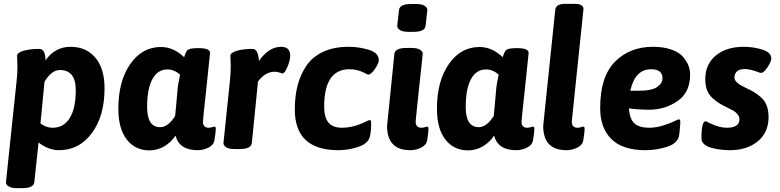

<svg xmlns="http://www.w3.org/2000/svg" viewBox="-20 -775 4068 1001"><path d="M525 -314Q525 -170 459 -81Q393 8 288 8Q232 8 181 -32L159 174Q156 206 96 206H68Q40 206 25.5 197Q11 188 11 175L67 -357Q71 -396 71 -428Q71 -441 70 -459.5Q69 -478 69 -484Q69 -500 102 -510Q135 -520 185 -520Q217 -520 217 -460Q267 -531 348 -531Q429 -531 477 -474.5Q525 -418 525 -314ZM254 -109Q312 -109 343.5 -159.5Q375 -210 375 -305Q375 -410 292 -410Q249 -410 212 -349Q209 -315 191 -132Q219 -109 254 -109Z M1097 -115Q1105 -115 1105 -104Q1105 -85 1098 -44Q1094 -19 1067 -5.5Q1040 8 1010 8Q915 8 895 -68Q873 -34 837 -12.5Q801 9 759 9Q685 9 641 -47.5Q597 -104 597 -208Q597 -352 659 -441Q721 -530 819 -530Q884 -530 940 -477Q949 -507 959 -515Q969 -523 1005 -524H1017Q1075 -524 1075 -499L1057 -325Q1038 -151 1038 -141Q1038 -109 1068 -109Q1076 -109 1086 -112Q1096 -115 1097 -115ZM909 -335Q910 -342 913.5 -359Q917 -376 919 -386Q888 -413 853 -413Q802 -413 774.5 -362.5Q747 -312 747 -217Q747 -112 815 -112Q856 -112 893 -170Q895 -188 898.5 -226.5Q902 -265 904.5 -295Q907 -325 909 -335Z M1446 -531Q1493 -531 1493 -485Q1493 -460 1478.5 -426Q1464 -392 1453 -392Q1450 -392 1438 -396.5Q1426 -401 1412 -401Q1363 -401 1325 -350L1293 -30Q1290 2 1230 2H1202Q1174 2 1159.5 -7Q1145 -16 1145 -29L1179 -357Q1183 -396 1183 -428Q1183 -441 1182 -459.5Q1181 -478 1181 -484Q1181 -500 1214 -510Q1247 -520 1297 -520Q1326 -520 1330 -457Q1381 -531 1446 -531Z M1797 -531Q1851 -531 1902.5 -515.5Q1954 -500 1955 -462Q1955 -446 1935 -416Q1915 -386 1900 -386Q1896 -386 1884 -393Q1845 -414 1802 -414Q1670 -414 1670 -219Q1670 -163 1692.5 -136Q1715 -109 1763 -109Q1823 -109 1887 -141Q1903 -149 1908 -149Q1915 -149 1915 -135Q1915 -85 1907 -58Q1895 -24 1844.5 -8Q1794 8 1744 8Q1517 8 1517 -204Q1517 -273 1531.5 -329.5Q1546 -386 1577.5 -432.5Q1609 -479 1665 -505Q1721 -531 1797 -531Z M2151 -754Q2179 -754 2193.5 -745Q2208 -736 2208 -723L2199 -641Q2196 -609 2136 -609H2108Q2080 -609 2065.5 -618Q2051 -627 2051 -640L2060 -722Q2063 -754 2123 -754ZM2127 -525Q2155 -525 2169.5 -516Q2184 -507 2184 -494Q2147 -152 2147 -142Q2147 -109 2177 -109Q2185 -109 2195 -112Q2205 -115 2206 -115Q2214 -115 2214 -104Q2214 -85 2207 -44Q2203 -19 2176 -5.5Q2149 8 2119 8Q1998 8 1998 -119L2036 -493Q2039 -525 2099 -525Z M2758 -115Q2766 -115 2766 -104Q2766 -85 2759 -44Q2755 -19 2728 -5.5Q2701 8 2671 8Q2576 8 2556 -68Q2534 -34 2498 -12.5Q2462 9 2420 9Q2346 9 2302 -47.5Q2258 -104 2258 -208Q2258 -352 2320 -441Q2382 -530 2480 -530Q2545 -530 2601 -477Q2610 -507 2620 -515Q2630 -523 2666 -524H2678Q2736 -524 2736 -499L2718 -325Q2699 -151 2699 -141Q2699 -109 2729 -109Q2737 -109 2747 -112Q2757 -115 2758 -115ZM2570 -335Q2571 -342 2574.5 -359Q2578 -376 2580 -386Q2549 -413 2514 -413Q2463 -413 2435.5 -362.5Q2408 -312 2408 -217Q2408 -112 2476 -112Q2517 -112 2554 -170Q2556 -188 2559.5 -226.5Q2563 -265 2565.5 -295Q2568 -325 2570 -335Z M2975 -755Q3022 -755 3022 -728Q2961 -146 2961 -142Q2961 -109 2991 -109Q2999 -109 3009 -112Q3019 -115 3020 -115Q3028 -115 3028 -104Q3028 -85 3021 -44Q3017 -19 2990 -5.5Q2963 8 2933 8Q2812 8 2812 -119L2875 -725Q2879 -755 2927 -755Z M3578 -386Q3578 -294 3513 -248.5Q3448 -203 3363 -203Q3308 -203 3259 -210Q3263 -152 3289 -130.5Q3315 -109 3364 -109Q3399 -109 3435 -120Q3471 -131 3493.5 -142Q3516 -153 3519 -153Q3527 -153 3527 -139Q3527 -138 3526 -122Q3525 -106 3523 -87.5Q3521 -69 3519 -62Q3508 -25 3454 -8.5Q3400 8 3345 8Q3226 8 3167.5 -50Q3109 -108 3109 -212Q3109 -375 3186 -453Q3263 -531 3384 -531Q3441 -531 3482 -516Q3523 -501 3542.5 -477Q3562 -453 3570 -431Q3578 -409 3578 -386ZM3266 -302H3314Q3378 -302 3406 -321.5Q3434 -341 3434 -367Q3434 -414 3374 -414Q3291 -414 3266 -302Z M3856 -531Q3908 -531 3954.5 -516.5Q4001 -502 4001 -470Q4001 -454 3981.5 -424.5Q3962 -395 3948 -395Q3941 -395 3928 -401Q3888 -415 3863 -415Q3836 -415 3822.5 -403Q3809 -391 3809 -371Q3809 -359 3819 -348.5Q3829 -338 3838.5 -332.5Q3848 -327 3870 -316Q3896 -304 3911 -295Q3926 -286 3946.5 -268.5Q3967 -251 3977 -225Q3987 -199 3987 -165Q3987 -84 3930.5 -38Q3874 8 3786 8Q3767 8 3746 6Q3725 4 3698 -2Q3671 -8 3654 -21Q3637 -34 3637 -53Q3637 -143 3659 -143Q3662 -143 3678 -134Q3728 -109 3769 -109Q3835 -109 3835 -153Q3835 -168 3824.5 -180Q3814 -192 3803.5 -198Q3793 -204 3770 -215Q3744 -228 3730 -236.5Q3716 -245 3696 -262.5Q3676 -280 3666.5 -304.5Q3657 -329 3657 -362Q3657 -441 3712.5 -486Q3768 -531 3856 -531Z"/></svg>

Font: Asap
Style: Bold Italic
Weight: 700
Italic angle: -6°
Designer: Pablo Cosgaya
Foundry: Pablo Cosgaya
Version: Version 1.007;PS 001.007;hotconv 1.0.70;makeotf.lib2.5.58329